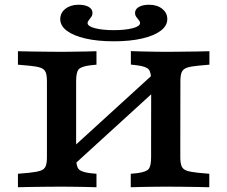

<svg xmlns="http://www.w3.org/2000/svg" viewBox="-20 -786 954 806"><path d="M177 -369.4V-445.2Q177 -469.8 171.8 -482.8Q166.6 -495.7 150.8 -501.5Q135 -507.3 103.7 -510.1L55.3 -514.5V-571Q77.7 -570.2 109.6 -569.8Q141.5 -569.4 173.6 -569Q205.7 -568.5 229.9 -568.5H237.9H243.2Q262.2 -568.5 287.6 -569Q313 -569.4 339.1 -569.8Q365.1 -570.2 385 -571V-514.5L357.4 -511.7Q320.4 -506.9 310 -494.6Q299.6 -482.3 299.6 -445.2V-369.4ZM614.3 -201.6 614.7 -445.2Q614.7 -482.3 604.3 -494.6Q593.9 -506.9 556.5 -511.7L529.4 -514.9V-571.4Q549.2 -570.6 575.3 -570Q601.3 -569.4 627.1 -569Q653 -568.5 671.1 -568.5H676.4H684.5Q708.7 -568.5 740.8 -569Q772.9 -569.4 804.7 -569.8Q836.6 -570.2 859.1 -571V-514.5L810.6 -510.1Q779.7 -507.3 763.9 -501.5Q748.1 -495.7 742.7 -482.8Q737.3 -469.8 737.3 -445.2L736.9 -201.6ZM229.9 -2.4Q205.7 -2.4 173.6 -2Q141.5 -1.6 109.6 -1.2Q77.7 -0.8 55.3 0V-56.5L103.7 -60.9Q135 -64.1 150.8 -69.7Q166.6 -75.3 171.8 -88.4Q177 -101.6 177 -125.8V-425.8H299.6V-125.8Q299.6 -88.6 310 -76.4Q320.4 -64.1 357.4 -59.2L385 -56.5V0Q365.1 -0.8 339.1 -1.2Q313 -1.6 287.6 -2Q262.2 -2.4 243.2 -2.4H237.9ZM275.3 -80.6V-157.5L640.2 -490.4V-413.5ZM670.7 -2.4Q652.5 -2.4 626.7 -2Q600.9 -1.6 574.8 -1.2Q548.8 -0.8 528.9 0V-56.5L556.5 -59.2Q593.5 -64.1 603.9 -76.4Q614.3 -88.6 614.3 -125.8V-201.6H736.9V-125.8Q736.9 -101.6 742.3 -88.4Q747.7 -75.3 763.5 -69.7Q779.3 -64.1 810.2 -60.9L858.6 -56.5V0Q836.2 -0.8 804.3 -1.2Q772.4 -1.6 740.3 -2Q708.2 -2.4 684.1 -2.4H676ZM457.6 -612.6Q389.7 -612.6 339.1 -624.3Q288.5 -635.9 260.7 -656.8Q232.9 -677.7 232.9 -705.9Q232.9 -732.1 254.7 -749.1Q276.6 -766.1 309.6 -766.1Q336.9 -766.1 352.6 -756.9Q368.2 -747.7 368.2 -731.7Q368.2 -722.6 363.2 -715.2Q358.2 -707.8 353 -701.5Q347.7 -695.3 347.7 -689.1Q347.7 -675.6 379.1 -667.5Q410.4 -659.4 457.6 -659.4Q505.1 -659.4 536.5 -667.5Q567.9 -675.6 567.9 -689.1Q567.9 -695.3 562.6 -701.5Q557.4 -707.8 552.1 -715.2Q546.9 -722.6 546.9 -731.7Q546.9 -747.7 563.2 -756.9Q579.5 -766.1 605.9 -766.1Q639.4 -766.1 660.8 -749.1Q682.3 -732.1 682.3 -705.9Q682.3 -677.7 654.4 -656.8Q626.6 -635.9 576.3 -624.3Q525.9 -612.6 457.6 -612.6Z"/></svg>

Font: Playfair 5pt SemiExpanded Light
Style: Regular
Weight: 300
Width: 6
Designer: Claus Eggers Sørensen
Foundry: Claus Eggers Sørensen
Version: Version 2.203